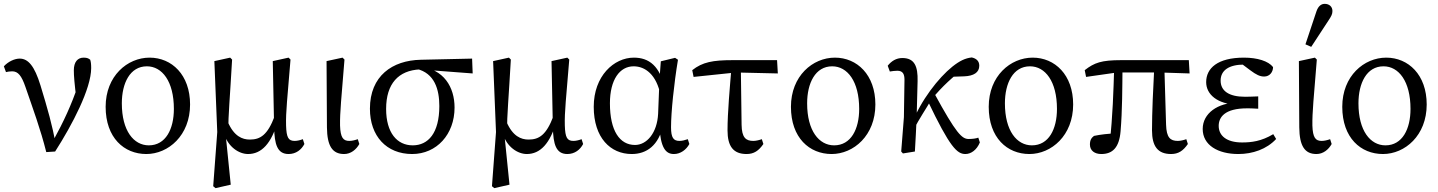

<svg xmlns="http://www.w3.org/2000/svg" viewBox="-20 -786 7461 996"><path d="M220 3 266 0C355 -139 453 -326 453 -433C453 -456 451 -466 448 -476C441 -482 433 -487 414 -487C383 -487 363 -465 363 -421C363 -393 366 -355 377 -266L387 -347C347 -236 315 -164 252 -49L267 -45C254 -127 226 -225 190 -343C159 -444 126 -482 82 -482C56 -482 23 -467 0 -442L11 -412C20 -414 30 -416 43 -416C74 -416 92 -393 112 -335C151 -221 190 -117 220 3Z M739 13C853 13 966 -83 966 -244C966 -398 871 -487 756 -487C641 -487 528 -392 528 -232C528 -71 624 13 739 13ZM752 -32C674 -32 612 -107 612 -250C612 -354 654 -442 742 -442C821 -442 882 -364 882 -221C882 -117 840 -32 752 -32Z M1086 180 1098 190 1177 172 1151 -84 1164 -104C1164 -191 1173 -280 1184 -477L1174 -487L1092 -469L1107 -101L1086 180ZM1267 13C1335 13 1389 -39 1423 -165L1405 -184C1368 -85 1330 -62 1276 -62C1237 -62 1194 -79 1162 -153L1141 -95C1163 -23 1220 13 1267 13ZM1477 13C1516 13 1544 -10 1559 -39L1551 -64C1538 -59 1522 -55 1509 -55C1476 -55 1466 -72 1464 -135C1462 -205 1471 -278 1487 -477L1477 -487L1395 -469L1402 -125C1404 -38 1418 13 1477 13Z M1765 13C1800 13 1828 -10 1844 -39L1836 -64C1822 -59 1806 -55 1792 -55C1761 -55 1746 -71 1744 -135C1743 -204 1751 -278 1767 -477L1757 -487L1674 -469L1676 -125C1677 -29 1704 13 1765 13Z M2118 13C2245 13 2338 -89 2338 -228C2338 -332 2284 -430 2152 -441L2140 -429C2235 -407 2259 -321 2259 -236C2259 -95 2201 -32 2121 -32C2040 -32 1983 -97 1983 -221C1983 -352 2047 -421 2159 -426L2168 -425L2432 -405L2429 -482L2163 -476C2015 -473 1899 -392 1899 -222C1899 -80 1985 13 2118 13Z M2532 180 2544 190 2623 172 2597 -84 2610 -104C2610 -191 2619 -280 2630 -477L2620 -487L2538 -469L2553 -101L2532 180ZM2713 13C2781 13 2835 -39 2869 -165L2851 -184C2814 -85 2776 -62 2722 -62C2683 -62 2640 -79 2608 -153L2587 -95C2609 -23 2666 13 2713 13ZM2923 13C2962 13 2990 -10 3005 -39L2997 -64C2984 -59 2968 -55 2955 -55C2922 -55 2912 -72 2910 -135C2908 -205 2917 -278 2933 -477L2923 -487L2841 -469L2848 -125C2850 -38 2864 13 2923 13Z M3257 13C3335 13 3397 -32 3420 -137L3400 -138C3406 -17 3434 13 3476 13C3510 13 3540 -9 3556 -39L3548 -64C3534 -59 3518 -55 3505 -55C3474 -55 3461 -71 3461 -126C3461 -203 3476 -350 3497 -476L3482 -486L3408 -468L3401 -374L3394 -196C3389 -96 3335 -34 3274 -34C3195 -34 3144 -107 3144 -250C3144 -373 3195 -442 3267 -442C3326 -442 3386 -400 3407 -290L3430 -320C3405 -445 3346 -487 3268 -487C3165 -487 3060 -392 3060 -232C3060 -71 3147 13 3257 13Z M3578 -387 3798 -410 4015 -405 4011 -474H3781C3678 -474 3624 -464 3571 -422L3578 -387ZM3853 13C3891 13 3916 -4 3940 -39L3932 -64C3918 -59 3901 -55 3888 -55C3849 -55 3828 -72 3827 -139L3823 -442H3775C3766 -333 3754 -202 3754 -110C3754 -27 3784 13 3853 13Z M4294 13C4408 13 4521 -83 4521 -244C4521 -398 4426 -487 4311 -487C4196 -487 4083 -392 4083 -232C4083 -71 4179 13 4294 13ZM4307 -32C4229 -32 4167 -107 4167 -250C4167 -354 4209 -442 4297 -442C4376 -442 4437 -364 4437 -221C4437 -117 4395 -32 4307 -32Z M4664 10 4726 0C4730 -59 4732 -116 4735 -174L4740 -365C4742 -442 4724 -485 4661 -485C4629 -485 4604 -469 4585 -445L4596 -415C4608 -417 4622 -419 4635 -419C4664 -419 4672 -401 4672 -372L4669 -178L4655 0L4664 10ZM4716 -107C4752 -177 4781 -216 4814 -274C4868 -336 4923 -391 4993 -438L4894 -387L4982 -390C5031 -392 5060 -410 5060 -445C5060 -471 5043 -483 5021 -488C4987 -484 4959 -471 4920 -440C4849 -383 4756 -265 4710 -143L4716 -107ZM4988 13C5017 13 5047 -8 5063 -47L5055 -72C5045 -68 5026 -65 5005 -65C4970 -65 4941 -92 4826 -303L4792 -264C4908 -21 4945 13 4988 13Z M5320 13C5434 13 5547 -83 5547 -244C5547 -398 5452 -487 5337 -487C5222 -487 5109 -392 5109 -232C5109 -71 5205 13 5320 13ZM5333 -32C5255 -32 5193 -107 5193 -250C5193 -354 5235 -442 5323 -442C5402 -442 5463 -364 5463 -221C5463 -117 5421 -32 5333 -32Z M5693 13C5751 13 5786 -20 5793 -105C5802 -213 5802 -328 5803 -442H5760C5756 -310 5752 -180 5737 -48L5771 -94C5729 -93 5688 -88 5655 -81C5642 -71 5634 -60 5634 -36C5634 -5 5658 13 5693 13ZM5614 -387 5775 -410H5996L6151 -405L6147 -474H5796C5694 -474 5657 -461 5607 -422L5614 -387ZM6055 13C6093 13 6118 -4 6142 -39L6134 -64C6120 -59 6103 -55 6090 -55C6051 -55 6031 -72 6029 -139L6020 -442H5968C5962 -332 5956 -202 5956 -110C5956 -27 5986 13 6055 13Z M6404 13C6478 13 6551 -12 6600 -65L6585 -90C6523 -53 6472 -47 6423 -47C6343 -47 6302 -82 6302 -133C6302 -177 6332 -224 6449 -224C6464 -224 6474 -224 6507 -222V-286C6477 -285 6459 -284 6439 -284C6354 -284 6312 -315 6312 -368C6312 -421 6355 -451 6434 -451C6454 -451 6471 -449 6494 -444L6484 -461H6413L6465 -422C6497 -398 6516 -389 6538 -389C6567 -389 6584 -413 6584 -438C6560 -469 6503 -487 6433 -487C6296 -487 6237 -432 6237 -360C6237 -296 6295 -246 6400 -242V-254C6297 -253 6219 -198 6219 -117C6219 -33 6298 13 6404 13Z M6809 13C6844 13 6872 -10 6888 -39L6880 -64C6866 -59 6850 -55 6836 -55C6805 -55 6790 -71 6788 -135C6787 -204 6795 -278 6811 -477L6801 -487L6718 -469L6720 -125C6721 -29 6748 13 6809 13ZM6752 -556 6782 -543 6871 -679C6887 -703 6892 -713 6892 -729C6892 -751 6876 -766 6852 -766C6835 -766 6819 -756 6809 -727L6752 -556Z M7154 13C7268 13 7381 -83 7381 -244C7381 -398 7286 -487 7171 -487C7056 -487 6943 -392 6943 -232C6943 -71 7039 13 7154 13ZM7167 -32C7089 -32 7027 -107 7027 -250C7027 -354 7069 -442 7157 -442C7236 -442 7297 -364 7297 -221C7297 -117 7255 -32 7167 -32Z"/></svg>

Font: Source Serif Variable
Style: Regular
Weight: 389
Designer: Frank Grießhammer
Foundry: Adobe Systems Incorporated
Version: Version 3.001;hotconv 1.0.111;makeotfexe 2.5.65597